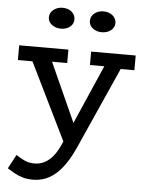

<svg xmlns="http://www.w3.org/2000/svg" viewBox="-61 -739 776 1026"><g transform="rotate(5 327.0 -226.5)"><path d="M155 238Q125 238 101.5 231.5Q78 225 57 213.5Q36 202 16 189L56 114Q75 127 99.5 139Q124 151 155 151Q183 151 207.5 139Q232 127 253 102Q274 77 292 36L506 -454H598L372 52Q344 113 312 154Q280 195 241 216.5Q202 238 155 238ZM316 55 79 -429H188L382 1ZM19 -392V-471H283V-399H133L127 -392ZM405 -399V-471H644V-392H539L534 -399ZM452 -579Q424 -579 404 -594.5Q384 -610 384 -634Q384 -659 404 -675Q424 -691 452 -691Q481 -691 501 -675Q521 -659 521 -634Q521 -610 501 -594.5Q481 -579 452 -579ZM233 -579Q205 -579 184.5 -594.5Q164 -610 164 -634Q164 -659 184.5 -675Q205 -691 233 -691Q263 -691 282 -675Q301 -659 301 -634Q301 -610 282 -594.5Q263 -579 233 -579Z"/></g></svg>

Font: BioRhyme ExtraBold
Style: Regular
Weight: 400
Version: Version 1.600;gftools[0.9.33]